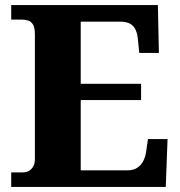

<svg xmlns="http://www.w3.org/2000/svg" viewBox="-20 -734 705 754"><path d="M24 0V-57H68Q84 -57 94.5 -63.5Q105 -70 111 -81.5Q117 -93 117 -110V-599Q117 -625 110 -637Q103 -649 91.5 -653Q80 -657 66 -657H24V-714H600L604 -526H527L522 -575Q520 -601 512.5 -617Q505 -633 490.5 -641Q476 -649 451 -649H297V-405H534V-341H297V-65H479Q503 -65 518 -74.5Q533 -84 542 -100.5Q551 -117 554 -139L561 -188H638L631 0Z"/></svg>

Font: Noto Serif Ethiopic ExtraBold
Style: Regular
Weight: 800
Version: Version 2.102